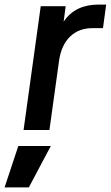

<svg xmlns="http://www.w3.org/2000/svg" viewBox="-74 -568 484 839"><path d="M29 0H142L184 -302C197 -397 254 -445 329 -445H376L390 -548H357C292 -548 239 -526 204 -473L213 -541H104ZM-54 251H52L148 70H6Z"/></svg>

Font: Mluvka SemiBold
Style: Italic
Weight: 600
Italic angle: -8°
Designer: Modified by Jiří Krblich, Original typeface by Gumpita Rahayu
Foundry: Gumpita Rahayu & Jiří Krblich
Version: Version 2.000;Glyphs 3.1.1 (3134)